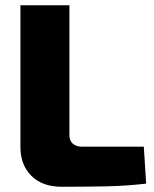

<svg xmlns="http://www.w3.org/2000/svg" viewBox="-20 -710 587 733"><path d="M245 -690V-193Q245 -173 258 -161.5Q271 -150 293 -150H529L538 -9Q463 0 380 1.5Q297 3 216 3Q141 3 99.5 -39Q58 -81 58 -148V-690Z"/></svg>

Font: Exo 2 ExtraBold
Style: Regular
Weight: 800
Designer: Natanael Gama
Foundry: Natanael Gama
Version: Version 2.010